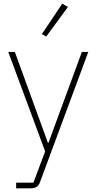

<svg xmlns="http://www.w3.org/2000/svg" viewBox="-20 -816 526 1046"><path d="M350 -778 232 -617 208 -630 319 -796ZM68 210V179H162L226 9L25 -533H61L241 -38H244L426 -533H461L198 176Q191 195 179 202.5Q167 210 144 210Z"/></svg>

Font: IBM Plex Sans JP ExtraLight
Style: Regular
Weight: 200
Designer: Mike Abbink; Paul van der Laan; Pieter van Rosmalen; Wujin Sim; Yejin Wi; Jinhee Kim; Boomi Park; Yona Kim; Kichan Ma
Foundry: Sandoll Inc.
Version: Version 1.001